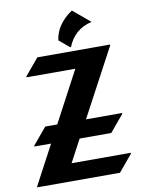

<svg xmlns="http://www.w3.org/2000/svg" viewBox="-102 -1037 824 1106"><g transform="rotate(-10 309.5 -483.5)"><path d="M394.5 -966.8Q394.5 -966.8 399.4 -966.8L497.6 -884.3Q395 -860.8 356 -762.2H351.1L291 -812.5Q301.8 -901.9 394.5 -966.8ZM24.4 0V-4.9L146.5 -234.4H48.8V-239.3L130.4 -336.9H200.7L358.9 -634.8H73.2V-639.6L154.8 -737.3H580.1V-732.4L368.7 -336.9H580.1V-332L498.5 -234.4H313.5L243.2 -102.5H589.8V-97.7L508.3 0Z"/></g></svg>

Font: Gothica
Style: Bold
Weight: 700
Designer: Wojciech Kalinowski "wmk69" (wmk69@o2.pl)
Foundry: Wojciech Kalinowski "wmk69" (wmk69@o2.pl)
Version: Version 2.1.0; 2021-05-14